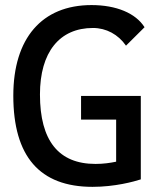

<svg xmlns="http://www.w3.org/2000/svg" viewBox="-20 -723 626 753"><path d="M342.8 9.8C430.7 9.8 504.9 -10.7 532.2 -19.5V-346.7H297.9V-253.9H435.5V-88.9C412.1 -84 385.3 -80.1 354.5 -80.1C210 -80.1 136.7 -170.9 136.7 -352.5C136.7 -518.6 213.4 -613.3 344.7 -613.3C396.5 -613.3 443.8 -587.9 474.1 -543.9L546.9 -616.2C512.2 -671.4 436 -703.1 338.9 -703.1C144.5 -703.1 32.2 -573.2 32.2 -347.7C32.2 -109.4 135.7 9.8 342.8 9.8Z"/></svg>

Font: CaskaydiaCove Nerd Font
Style: Regular
Weight: 400
Designer: Aaron Bell
Foundry: Saja Typeworks
Version: Version 2111.1;Nerd Fonts 2.3.3